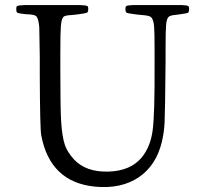

<svg xmlns="http://www.w3.org/2000/svg" viewBox="-20 -731 813 766"><path d="M626 -166Q634.8 -203.1 636.7 -244.1Q638.7 -285.2 640.6 -489.3V-491.2Q640.6 -507.8 640.6 -537.1Q640.6 -610.4 642.6 -629.9Q644.5 -657.2 653.3 -664.1Q659.2 -669.9 682.6 -671.9Q691.4 -672.9 697.3 -673.8Q725.6 -677.7 730 -680.2Q734.4 -682.6 734.4 -695.3Q734.4 -696.3 734.4 -698.2Q734.4 -705.1 730.5 -707Q725.6 -710 703.1 -710.9Q687.5 -710.9 628.9 -710.9Q615.2 -710.9 607.4 -710.9Q599.6 -710.9 585.9 -710.9Q527.3 -710.9 511.7 -710.9Q489.3 -710 484.4 -707Q480.5 -705.1 480.5 -698.2Q480.5 -696.3 480.5 -694.3Q480.5 -682.6 485.4 -680.2Q490.2 -677.7 520.5 -673.8Q525.4 -672.9 527.3 -672.9Q535.2 -671.9 547.9 -670.9Q575.2 -668.9 582 -663.1Q591.8 -655.3 594.7 -627Q596.7 -606.4 596.7 -531.2Q596.7 -495.1 596.7 -472.7Q597.7 -274.4 588.9 -210Q580.1 -145.5 545.9 -103.5Q501 -48.8 412.1 -46.4Q323.2 -43.9 275.4 -94.7Q249 -124 239.3 -151.4Q227.5 -184.6 223.6 -252Q220.7 -308.6 220.7 -453.1Q220.7 -477.5 220.7 -517.6Q220.7 -601.6 222.7 -624Q224.6 -655.3 233.4 -664.1Q240.2 -669.9 264.6 -670.9Q276.4 -671.9 284.2 -672.9Q286.1 -672.9 291 -673.8Q321.3 -677.7 326.7 -680.2Q332 -682.6 332 -695.3Q332 -696.3 332 -698.2Q332 -705.1 328.1 -707Q322.3 -710 296.9 -710.9Q279.3 -710.9 212.9 -710.9Q197.3 -710.9 188.5 -710.9Q179.7 -710.9 164.1 -710.9Q97.7 -710.9 80.1 -710.9Q54.7 -710 48.8 -707Q44.9 -705.1 44.9 -698.2Q44.9 -696.3 44.9 -695.3Q44.9 -682.6 49.3 -680.2Q53.7 -677.7 78.1 -674.8Q85 -673.8 95.7 -673.8Q119.1 -671.9 125 -666Q133.8 -656.2 136.7 -622.1Q137.7 -596.7 138.7 -503.9Q138.7 -458 138.7 -429.7Q139.6 -217.8 144.5 -191.4Q179.7 -3.9 359.4 13.7Q463.9 23.4 533.7 -23.9Q603.5 -71.3 626 -166Z"/></svg>

Font: Bpmf GenWan Min R
Style: R
Weight: 400
Foundry: But Ko
Version: Version 1.320